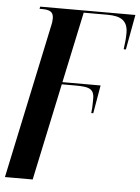

<svg xmlns="http://www.w3.org/2000/svg" viewBox="-54 -579 630 862"><g transform="rotate(5 260.5 -148.0)"><path d="M148 -452 1 240H126L219 -197H279C347 -197 368 -189 365 -133C365 -111 364 -94 362 -80H371L393 -207H221L289 -526H396C457 -526 492 -508 488 -441C488 -425 485 -400 482 -378H492L521 -536H92L90 -526H99C131 -526 153 -521 153 -489C153 -480 152 -468 148 -452Z"/></g></svg>

Font: Noto Serif Display SemiCondensed SemiBold
Style: Italic
Weight: 600
Width: 4
Italic angle: -12°
Designer: Monotype Design Team
Foundry: Monotype Imaging Inc.
Version: Version 2.009